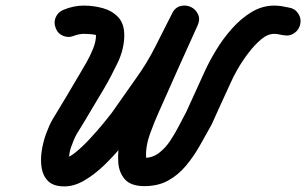

<svg xmlns="http://www.w3.org/2000/svg" viewBox="-20 -616 1094 686"><path d="M244 -488Q225 -480 205.5 -488Q186 -496 179 -516Q171 -535 179 -554Q187 -573 207 -581Q243 -596 279 -596Q314 -596 347 -587Q380 -578 402 -555Q424 -532 424 -490Q424 -441 400 -391Q376 -341 352 -300Q327 -259 303 -218Q279 -177 254 -137Q243 -117 233.5 -89Q224 -61 228 -39Q227 -39 226 -41Q222 -46 217 -48Q214 -50 213 -50Q212 -50 211.5 -50Q211 -50 210 -51Q224 -51 248.5 -70.5Q273 -90 299.5 -118.5Q326 -147 347.5 -173Q369 -199 378 -211Q400 -242 422 -273.5Q444 -305 466 -336Q505 -390 535 -449.5Q565 -509 595 -568Q606 -590 625.5 -594.5Q645 -599 662 -591Q679 -583 687.5 -565Q696 -547 686 -525Q651 -448 616.5 -371Q582 -294 548 -217Q532 -182 516 -138Q500 -94 502 -55Q502 -49 502.5 -49.5Q503 -50 503 -46Q503 -46 499.5 -49Q496 -52 496 -52Q525 -52 548 -69.5Q571 -87 588.5 -113.5Q606 -140 620.5 -168.5Q635 -197 647 -219Q647 -219 646 -217Q645 -215 645 -215Q662 -252 678.5 -288.5Q695 -325 712 -362Q728 -397 752.5 -437.5Q777 -478 809 -514Q841 -550 879 -573Q917 -596 960 -596Q973 -596 986 -594Q999 -592 1012 -589Q1012 -589 1012 -589Q1012 -589 1012 -589Q1033 -586 1045 -568.5Q1057 -551 1053 -531Q1049 -510 1032 -498Q1015 -486 995 -490Q986 -491 977.5 -493Q969 -495 960 -495Q936 -495 912.5 -475Q889 -455 867 -426Q845 -397 828.5 -368Q812 -339 804 -320Q787 -284 770.5 -247Q754 -210 737 -173Q737 -173 736 -171Q735 -169 735 -169Q715 -133 693.5 -95Q672 -57 644.5 -24Q617 9 581 29Q545 49 496 49Q448 49 426.5 25Q405 1 402.5 -36.5Q400 -74 408.5 -116.5Q417 -159 431 -197Q445 -235 456 -258Q490 -335 524.5 -412Q559 -489 594 -566Q604 -589 624 -593Q644 -597 661 -589Q678 -581 687 -563Q696 -545 685 -523Q654 -460 621.5 -397.5Q589 -335 549 -278Q527 -247 505 -215.5Q483 -184 461 -153Q442 -127 414 -92.5Q386 -58 351.5 -25Q317 8 281 29Q245 50 210 50Q172 50 153 32Q134 14 129 -15Q124 -44 129 -76.5Q134 -109 145 -139Q156 -169 167 -188Q192 -229 216.5 -270Q241 -311 265 -352Q276 -370 289.5 -394Q303 -418 313 -443Q323 -468 323 -490Q323 -492 308 -493.5Q293 -495 279 -495Q263 -495 244 -488Q244 -488 244 -488Q244 -488 244 -488Z"/></svg>

Font: FRB American Cursive Ultra
Style: Bold Italic
Weight: 1000
Italic angle: -25°
Version: Version 2.0;Modular Font Editor K font №1